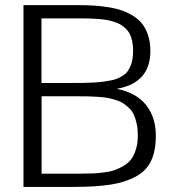

<svg xmlns="http://www.w3.org/2000/svg" viewBox="-20 -735 672 755"><path d="M143.1 -662.6V-408.7H254.4Q283.7 -408.7 303.5 -408.9Q323.2 -409.2 346.4 -410.4Q369.6 -411.6 384.5 -413.6Q399.4 -415.5 416.5 -418.9Q433.6 -422.4 444.1 -427.2Q454.6 -432.1 465.3 -439.2Q476.1 -446.3 482.4 -455.6Q488.8 -464.8 493.9 -477.1Q499 -489.3 501.2 -504.2Q503.4 -519 503.4 -537.1Q503.4 -557.1 499.8 -573.5Q496.1 -589.8 490 -601.8Q483.9 -613.8 473.4 -623.3Q462.9 -632.8 452.4 -639.2Q441.9 -645.5 426 -650.1Q410.2 -654.8 396.7 -657Q383.3 -659.2 363 -660.6Q342.8 -662.1 327.9 -662.4Q313 -662.6 290 -662.6ZM143.6 -356.4V-52.2H296.9Q324.7 -52.2 343.8 -53Q362.8 -53.7 388.4 -56.9Q414.1 -60.1 431.2 -66.2Q448.2 -72.3 466.8 -83.3Q485.4 -94.2 496.6 -109.9Q507.8 -125.5 514.9 -149.2Q522 -172.9 522 -202.6Q522 -227.1 517.8 -246.8Q513.7 -266.6 507.3 -281.7Q501 -296.9 489.3 -308.3Q477.5 -319.8 466.3 -327.6Q455.1 -335.4 437.5 -341.1Q419.9 -346.7 405 -349.6Q390.1 -352.5 368.2 -354Q346.2 -355.5 329.3 -356Q312.5 -356.4 287.6 -356.4ZM72.3 0V-714.8H286.6Q320.8 -714.8 348.9 -713.1Q377 -711.4 407.2 -706.5Q437.5 -701.7 460.7 -693.4Q483.9 -685.1 505.4 -671.4Q526.9 -657.7 540.8 -639.2Q554.7 -620.6 563 -594Q571.3 -567.4 571.3 -534.7Q571.3 -408.7 439 -385.7Q515.6 -370.6 554.2 -322.3Q592.8 -273.9 592.8 -201.7Q592.8 -141.6 574.2 -102.5Q555.7 -63.5 514.2 -40.8Q472.7 -18.1 414.6 -9Q356.4 0 269 0Z"/></svg>

Font: Pontano Sans
Style: Regular
Weight: 400
Foundry: vernon adams
Version: 1.0